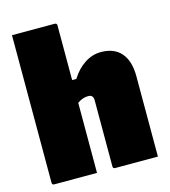

<svg xmlns="http://www.w3.org/2000/svg" viewBox="-111 -839 823 929"><g transform="rotate(-15 300.0 -375.0)"><path d="M46 0Q35 0 35 -11V-750H249Q260 -750 260 -739V-465H281Q309 -510 347.5 -535Q386 -560 429 -560Q495 -560 530 -519.5Q565 -479 565 -402V0H351Q340 0 340 -11V-342Q340 -370 315 -370Q302 -370 289 -366Q276 -362 260 -351V0Z"/></g></svg>

Font: Recursive Sn Lnr St XBk
Style: Regular
Weight: 1000
Version: Version 1.079;hotconv 1.0.112;makeotfexe 2.5.65598; ttfautoh